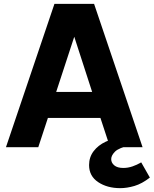

<svg xmlns="http://www.w3.org/2000/svg" viewBox="-20 -765 799 998"><path d="M11 0H179L229 -152H502L552 0H721L469 -745H263ZM272 -287 366 -574 459 -287ZM605 213Q640 213 679 201.5Q718 190 759 158L714 79Q692 92 668.5 100Q645 108 621 108Q590 108 574 94.5Q558 81 558 62Q558 43 578 23Q598 3 658 -10V-50H615Q569 -47 529.5 -28.5Q490 -10 466.5 21Q443 52 443 93Q443 150 490 181.5Q537 213 605 213Z"/></svg>

Font: Plus Jakarta Sans ExtraBold
Style: Regular
Weight: 800
Designer: Gumpita Rahayu
Foundry: Tokotype
Version: Version 2.004; ttfautohint (v1.8.3)